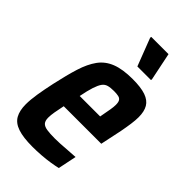

<svg xmlns="http://www.w3.org/2000/svg" viewBox="-222 -775 850 850"><g transform="rotate(45 203.0 -350.0)"><path d="M163 8Q105 8 71 -3.5Q37 -15 23 -40Q9 -65 9 -104Q9 -133 15 -170.5Q21 -208 31 -254Q46 -323 61.5 -372.5Q77 -422 100.5 -454.5Q124 -487 163.5 -502.5Q203 -518 265 -518Q317 -518 347 -507.5Q377 -497 390 -475Q403 -453 403 -417Q403 -398 399.5 -373Q396 -348 390.5 -319Q385 -290 377 -255L369 -217H134Q128 -189 124.5 -168.5Q121 -148 121 -133Q121 -113 129.5 -103.5Q138 -94 157 -91Q176 -88 207 -88Q221 -88 241 -89Q261 -90 284 -92Q307 -94 330 -95L312 -8Q295 -4 270 0Q245 4 217 6Q189 8 163 8ZM152 -299H280L282 -310Q287 -336 290 -354Q293 -372 293 -384Q293 -401 288 -409Q283 -417 272 -419.5Q261 -422 244 -422Q222 -422 208 -418Q194 -414 185 -401.5Q176 -389 168 -364.5Q160 -340 152 -299ZM240 -572 190 -702 191 -708H299L326 -577L325 -572Z"/></g></svg>

Font: Saira Condensed SemiBold
Style: Italic
Weight: 600
Width: 3
Italic angle: -12°
Designer: Hector Gatti with collaboration of the Omnibus-Type team
Foundry: Omnibus-Type
Version: Version 1.101